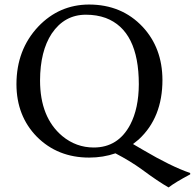

<svg xmlns="http://www.w3.org/2000/svg" viewBox="-20 -678 850 838"><path d="M355 -613.8Q261.2 -613.8 205.6 -531.2Q155.3 -454.6 154.8 -327.1Q154.8 -165.5 252 -84Q312.5 -34.2 389.2 -34.2Q495.6 -34.2 548.3 -133.8Q585.4 -204.6 585.9 -310.1Q585.9 -544.9 441.4 -599.6Q402.3 -613.8 355 -613.8ZM560.5 -49.3Q573.7 -42 604 -23.9Q726.1 48.3 810.1 77.1V83Q744.6 117.7 715.8 140.1Q670.9 114.7 599.1 61.5Q550.3 25.9 483.9 -8.8Q430.2 9.8 369.1 9.8Q231.4 9.8 140.6 -81.5Q52.2 -171.9 51.8 -310.1Q51.8 -460.9 147 -562Q238.3 -657.7 368.2 -658.2Q511.2 -658.2 602.5 -561Q688.5 -468.8 689 -329.1Q689 -164.6 585.4 -69.3Q572.8 -58.6 560.5 -49.3Z"/></svg>

Font: Linux Biolinum Capitals O
Style: Small Caps
Weight: 400
Designer: Philipp H. Poll
Foundry: Philipp H. Poll
Version: Version 1.0.4